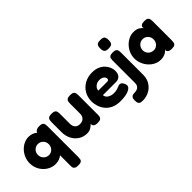

<svg xmlns="http://www.w3.org/2000/svg" viewBox="0 -1474 2447 2447"><g transform="rotate(-45 1223.5 -250.5)"><path d="M247 0Q187 0 135 -32Q83 -64 51 -119Q19 -174 19 -242Q19 -292 37.5 -337Q56 -382 88 -416.5Q120 -451 161 -471Q202 -491 247 -491Q283 -491 312.5 -479.5Q342 -468 365 -448V-454Q379 -491 441 -491Q477 -491 492 -480Q507 -469 510.5 -452Q514 -435 514 -416V143Q514 162 510.5 179Q507 196 491.5 206Q476 216 440 216Q404 216 387.5 205.5Q371 195 367.5 178Q364 161 365 142V-40Q342 -21 312.5 -10.5Q283 0 247 0ZM268 -141Q307 -141 335.5 -170Q364 -199 364 -242Q364 -284 336 -313Q308 -342 267 -342Q226 -342 197.5 -313.5Q169 -285 169 -242Q169 -199 198 -170Q227 -141 268 -141Z M807 8Q745 8 695 -23.5Q645 -55 616 -110Q587 -165 587 -235V-416Q587 -436 590.5 -453Q594 -470 610 -481Q626 -492 663 -492Q699 -492 715 -481Q731 -470 734.5 -452.5Q738 -435 738 -415V-235Q738 -191 761.5 -166Q785 -141 828 -141Q871 -141 896 -166.5Q921 -192 921 -235V-417Q921 -436 924.5 -453Q928 -470 944 -481Q960 -492 997 -492Q1033 -492 1049 -481Q1065 -470 1068.5 -452.5Q1072 -435 1072 -416V-64Q1072 -45 1068 -28.5Q1064 -12 1048.5 -2Q1033 8 997 8Q963 8 947.5 -1Q932 -10 928 -22.5Q924 -35 923 -46Q908 -30 879 -11Q850 8 807 8Z M1400 18Q1330 18 1279.5 -4.5Q1229 -27 1197 -65Q1165 -103 1149.5 -149Q1134 -195 1134 -241Q1134 -316 1168 -374Q1202 -432 1262 -465.5Q1322 -499 1400 -499Q1458 -499 1500.5 -480.5Q1543 -462 1570.5 -432.5Q1598 -403 1611.5 -369Q1625 -335 1625 -304Q1625 -249 1598.5 -222.5Q1572 -196 1531 -196H1293Q1296 -158 1330.5 -136Q1365 -114 1406 -114Q1446 -114 1470 -121Q1494 -128 1509.5 -135.5Q1525 -143 1539 -144Q1570 -145 1589 -107Q1601 -84 1601 -66Q1601 -29 1547.5 -5.5Q1494 18 1400 18ZM1293 -278H1451Q1466 -278 1474 -283.5Q1482 -289 1482 -305Q1482 -331 1458.5 -348Q1435 -365 1399 -365Q1353 -365 1323 -338.5Q1293 -312 1293 -278Z M1765 -564Q1722 -564 1706 -581Q1690 -598 1690 -642Q1690 -685 1706.5 -701Q1723 -717 1767 -717Q1811 -717 1826.5 -701Q1842 -685 1842 -641Q1842 -597 1826 -580.5Q1810 -564 1765 -564ZM1605 214Q1587 214 1570 210.5Q1553 207 1542.5 191.5Q1532 176 1532 140Q1532 106 1542.5 90.5Q1553 75 1570.5 71Q1588 67 1607 67Q1624 67 1644 60.5Q1664 54 1678.5 35Q1693 16 1693 -23V-424Q1693 -441 1696.5 -457Q1700 -473 1716 -483Q1732 -493 1767 -493Q1803 -493 1818 -482Q1833 -471 1836.5 -454Q1840 -437 1840 -418V-19Q1840 39 1819.5 82.5Q1799 126 1765 155.5Q1731 185 1689 199.5Q1647 214 1605 214Z M2333 8Q2296 8 2278.5 -5.5Q2261 -19 2261 -37L2271 -54Q2264 -44 2247.5 -29.5Q2231 -15 2204 -3.5Q2177 8 2137 8Q2091 8 2049.5 -12Q2008 -32 1976 -67Q1944 -102 1925.5 -147.5Q1907 -193 1907 -243Q1907 -292 1925.5 -336Q1944 -380 1976.5 -415Q2009 -450 2050.5 -470Q2092 -490 2137 -490Q2193 -490 2224.5 -468Q2256 -446 2270 -428L2262 -442Q2260 -491 2334 -491Q2370 -491 2385.5 -480Q2401 -469 2404.5 -451Q2408 -433 2408 -413V-68Q2408 -48 2404.5 -30.5Q2401 -13 2385.5 -2.5Q2370 8 2333 8ZM2159 -141Q2197 -141 2225 -170Q2253 -199 2253 -242Q2253 -285 2224.5 -314Q2196 -343 2157 -343Q2113 -343 2084.5 -313Q2056 -283 2056 -240Q2056 -199 2085.5 -170Q2115 -141 2159 -141Z"/></g></svg>

Font: Fredoka SemiBold
Style: Regular
Weight: 600
Designer: Ben Nathan
Foundry: Milena B. Brandão, Ben Nathan
Version: Version 2.001